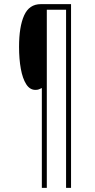

<svg xmlns="http://www.w3.org/2000/svg" viewBox="-20 -780 460 927"><path d="M323 127H299V-733H206V127H182V-355Q174 -351 167.5 -348.5Q161 -346 151 -346Q124 -346 106.5 -373.5Q89 -401 80.5 -448Q72 -495 72 -554Q72 -651 96.5 -705.5Q121 -760 177 -760H323Z"/></svg>

Font: Noto Sans Thai Looped ExtraCondensed Thin
Style: Regular
Weight: 100
Width: 2
Designer: Sasikarn Vongin, Ben Mitchell
Foundry: The Fontpad Ltd
Version: Version 1.001; ttfautohint (v1.8.4.7-5d5b)